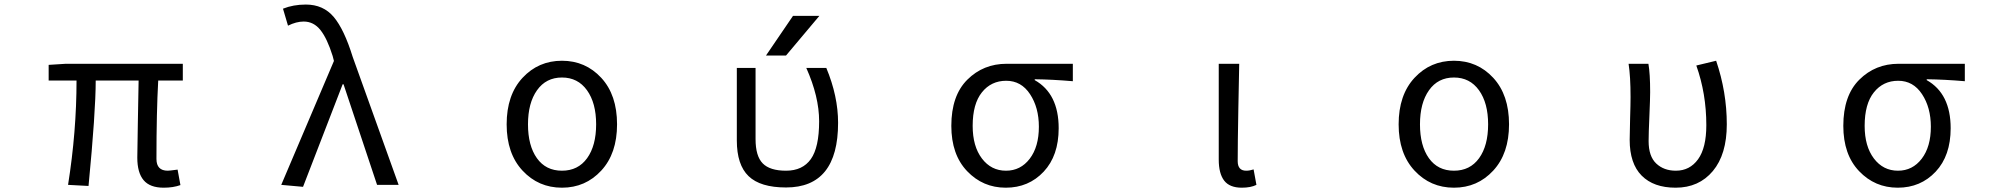

<svg xmlns="http://www.w3.org/2000/svg" viewBox="-20 -829 9040 861"><path d="M713.9 12.7Q652.3 12.7 624 -21Q595.7 -54.7 595.7 -122.1Q595.7 -148.4 598.1 -276.4Q600.6 -404.3 601.6 -467.8H409.2Q409.2 -328.1 377 4.9L285.2 0Q323.2 -239.3 323.2 -467.8H198.2V-538.1L275.4 -543H799.8V-467.8H689.5Q681.6 -326.2 681.6 -116.2Q681.6 -63.5 732.4 -63.5Q740.2 -63.5 776.4 -68.4L789.1 1Q756.8 12.7 713.9 12.7Z M1338.9 8.8 1241.2 0 1477.5 -555.7 1471.7 -578.1Q1447.3 -656.2 1417 -694.3Q1386.7 -732.4 1341.8 -732.4Q1308.6 -732.4 1271.5 -713.9L1249 -790Q1294.9 -808.6 1351.6 -808.6Q1429.7 -808.6 1476.6 -752.9Q1523.4 -697.3 1561.5 -574.2L1767.6 0H1670.9L1520.5 -451.2H1516.6Z M2252 -271.5Q2252 -403.3 2323.2 -480Q2394.5 -556.6 2500 -556.6Q2605.5 -556.6 2676.3 -480Q2747.1 -403.3 2747.1 -271.5Q2747.1 -140.6 2676.3 -64Q2605.5 12.7 2500 12.7Q2394.5 12.7 2323.2 -64Q2252 -140.6 2252 -271.5ZM2387.7 -119.6Q2427.7 -63.5 2500 -63.5Q2572.3 -63.5 2612.8 -119.6Q2653.3 -175.8 2653.3 -271.5Q2653.3 -367.2 2612.3 -424.3Q2571.3 -481.4 2500 -481.4Q2428.7 -481.4 2388.2 -424.3Q2347.7 -367.2 2347.7 -271.5Q2347.7 -175.8 2387.7 -119.6Z M3536.1 -757.8H3654.3L3504.9 -580.1H3415ZM3738.3 -278.3Q3738.3 11.7 3504.9 11.7Q3389.6 11.7 3336.9 -39.1Q3284.2 -89.8 3284.2 -199.2V-524.4H3368.2V-205.1Q3368.2 -128.9 3400.4 -96.2Q3432.6 -63.5 3504.9 -63.5Q3579.1 -63.5 3616.2 -115.7Q3653.3 -168 3653.3 -285.2Q3653.3 -395.5 3595.7 -524.4H3685.5Q3738.3 -397.5 3738.3 -278.3Z M4246.1 -264.6Q4246.1 -400.4 4317.9 -471.7Q4389.6 -543 4494.1 -543H4791V-464.8Q4698.2 -472.7 4620.1 -473.6V-469.7Q4727.5 -409.2 4727.5 -253.9Q4727.5 -130.9 4660.2 -59.1Q4592.8 12.7 4490.2 12.7Q4387.7 12.7 4316.9 -61.5Q4246.1 -135.7 4246.1 -264.6ZM4491.2 -63.5Q4556.6 -63.5 4597.7 -117.2Q4638.7 -170.9 4638.7 -260.7Q4638.7 -346.7 4599.1 -406.7Q4559.6 -466.8 4492.2 -466.8Q4424.8 -466.8 4383.3 -415Q4341.8 -363.3 4341.8 -264.6Q4341.8 -172.9 4383.3 -118.2Q4424.8 -63.5 4491.2 -63.5Z M5548.8 12.7Q5494.1 12.7 5469.7 -19Q5445.3 -50.8 5445.3 -113.3V-543H5537.1Q5536.1 -501 5533.2 -341.8Q5530.3 -182.6 5530.3 -106.4Q5530.3 -63.5 5568.4 -63.5Q5584 -63.5 5601.6 -69.3L5614.3 0Q5588.9 12.7 5548.8 12.7Z M6252 -271.5Q6252 -403.3 6323.2 -480Q6394.5 -556.6 6500 -556.6Q6605.5 -556.6 6676.3 -480Q6747.1 -403.3 6747.1 -271.5Q6747.1 -140.6 6676.3 -64Q6605.5 12.7 6500 12.7Q6394.5 12.7 6323.2 -64Q6252 -140.6 6252 -271.5ZM6387.7 -119.6Q6427.7 -63.5 6500 -63.5Q6572.3 -63.5 6612.8 -119.6Q6653.3 -175.8 6653.3 -271.5Q6653.3 -367.2 6612.3 -424.3Q6571.3 -481.4 6500 -481.4Q6428.7 -481.4 6388.2 -424.3Q6347.7 -367.2 6347.7 -271.5Q6347.7 -175.8 6387.7 -119.6Z M7494.1 12.7Q7395.5 12.7 7341.8 -41.5Q7288.1 -95.7 7288.1 -202.1Q7288.1 -234.4 7290 -297.9Q7292 -361.3 7292 -393.6Q7292 -486.3 7283.2 -543H7372.1Q7379.9 -499 7379.9 -416Q7379.9 -386.7 7376.5 -308.6Q7373 -230.5 7373 -196.3Q7373 -127.9 7407.2 -95.7Q7441.4 -63.5 7495.1 -63.5Q7557.6 -63.5 7594.7 -114.7Q7631.8 -166 7631.8 -267.6Q7631.8 -409.2 7586.9 -535.2L7675.8 -556.6Q7723.6 -416 7723.6 -271.5Q7723.6 -136.7 7661.1 -62Q7598.6 12.7 7494.1 12.7Z M8246.1 -264.6Q8246.1 -400.4 8317.9 -471.7Q8389.6 -543 8494.1 -543H8791V-464.8Q8698.2 -472.7 8620.1 -473.6V-469.7Q8727.5 -409.2 8727.5 -253.9Q8727.5 -130.9 8660.2 -59.1Q8592.8 12.7 8490.2 12.7Q8387.7 12.7 8316.9 -61.5Q8246.1 -135.7 8246.1 -264.6ZM8491.2 -63.5Q8556.6 -63.5 8597.7 -117.2Q8638.7 -170.9 8638.7 -260.7Q8638.7 -346.7 8599.1 -406.7Q8559.6 -466.8 8492.2 -466.8Q8424.8 -466.8 8383.3 -415Q8341.8 -363.3 8341.8 -264.6Q8341.8 -172.9 8383.3 -118.2Q8424.8 -63.5 8491.2 -63.5Z"/></svg>

Font: Gen Shin Gothic Monospace Regular
Style: Regular
Weight: 400
Designer: [Source Han Sans]
Ryoko NISHIZUKA  (kana & ideographs); Paul D. Hunt (Latin, Greek & Cyrillic); Wenlong ZHANG  (bopomofo
Version: Version 1.002.20150607